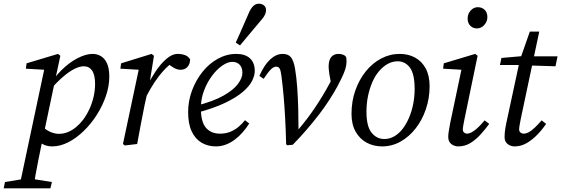

<svg xmlns="http://www.w3.org/2000/svg" viewBox="-96 -780 3040 1040"><path d="M-76 240 -69 206 46 187H66L185 206L177 240ZM7 240 146 -415 163 -401 44 -408 48 -437 218 -488 231 -478 201 -339 200 -334 138 -40 134 -22Q121 42 111.5 88Q102 134 96 170Q90 206 85 240ZM187 13Q156 13 133 -0.5Q110 -14 85 -45L127 -101Q152 -76 176.5 -65.5Q201 -55 223 -55Q248 -55 271.5 -64.5Q295 -74 316 -91.5Q337 -109 354 -131Q374 -158 388.5 -189.5Q403 -221 411 -256Q419 -291 419 -325Q419 -374 403 -397.5Q387 -421 358 -421Q335 -421 305.5 -406Q276 -391 242.5 -361.5Q209 -332 172 -290L156 -296H161Q192 -355 235 -398Q278 -441 323.5 -464.5Q369 -488 405 -488Q430 -488 450.5 -476Q471 -464 483.5 -437Q496 -410 496 -365Q496 -314 478 -261Q460 -208 429 -159Q398 -110 358 -71Q318 -32 274 -9.5Q230 13 187 13Z M695 -255 682 -304H695Q717 -348 745 -390.5Q773 -433 804.5 -460.5Q836 -488 867 -488Q888 -488 906 -481.5Q924 -475 934 -458Q933 -433 919.5 -417.5Q906 -402 881 -402Q865 -402 846 -412.5Q827 -423 810 -439L798 -451L848 -454V-448Q817 -427 790.5 -398Q764 -369 740.5 -333.5Q717 -298 695 -255ZM570 0 658 -415 676 -401 556 -408 560 -437 725 -488 738 -478 714 -329 709 -309 687 -210Q676 -158 666.5 -105.5Q657 -53 647 0L580 8Z M1073 13Q1030 13 996 -7Q962 -27 942.5 -68Q923 -109 923 -173Q923 -233 944 -289.5Q965 -346 1001 -391Q1037 -436 1084.5 -462Q1132 -488 1184 -488Q1232 -488 1258 -464Q1284 -440 1284 -396Q1284 -371 1269.5 -342Q1255 -313 1219.5 -282.5Q1184 -252 1123.5 -223Q1063 -194 970 -169L966 -207Q1060 -231 1114.5 -262Q1169 -293 1193 -325.5Q1217 -358 1217 -386Q1217 -414 1202 -429.5Q1187 -445 1162 -445Q1138 -445 1108.5 -425Q1079 -405 1052.5 -369.5Q1026 -334 1009 -289Q992 -244 992 -194Q992 -120 1019.5 -88Q1047 -56 1096 -56Q1128 -56 1153.5 -67Q1179 -78 1198.5 -95Q1218 -112 1231 -129L1254 -111Q1238 -86 1218.5 -63.5Q1199 -41 1175.5 -23.5Q1152 -6 1126.5 3.5Q1101 13 1073 13ZM1181 -549Q1194 -577 1206 -605Q1218 -633 1230.5 -661Q1243 -689 1255 -717Q1262 -731 1269.5 -740.5Q1277 -750 1286 -755Q1295 -760 1306 -760Q1322 -760 1333.5 -751Q1345 -742 1345 -725Q1345 -714 1340 -702Q1335 -690 1323 -676Q1303 -652 1283 -628.5Q1263 -605 1243.5 -581.5Q1224 -558 1204 -534Z M1454 2Q1452 -77 1448.5 -141.5Q1445 -206 1440 -262.5Q1435 -319 1428 -372Q1424 -402 1417.5 -410.5Q1411 -419 1400 -419Q1387 -419 1372.5 -405.5Q1358 -392 1332 -353L1309 -369Q1335 -428 1367.5 -458Q1400 -488 1435 -488Q1466 -488 1480.5 -469Q1495 -450 1502 -409Q1510 -362 1514 -305Q1518 -248 1519.5 -187Q1521 -126 1521 -65L1510 -66L1515 -72Q1543 -105 1567 -136.5Q1591 -168 1612 -199.5Q1633 -231 1653 -264Q1673 -297 1692 -333Q1697 -342 1701 -351Q1705 -360 1709 -369L1701 -308L1688 -378Q1687 -388 1685.5 -399Q1684 -410 1684 -417Q1684 -455 1698.5 -471.5Q1713 -488 1737 -488Q1751 -488 1761.5 -484Q1772 -480 1776 -475Q1779 -471 1780 -465Q1781 -459 1781 -447Q1781 -437 1778.5 -422Q1776 -407 1765.5 -381.5Q1755 -356 1731 -311Q1713 -278 1688 -239Q1663 -200 1631.5 -159Q1600 -118 1564 -76.5Q1528 -35 1490 4L1461 7Z M1974 13Q1928 13 1890.5 -7Q1853 -27 1830.5 -66.5Q1808 -106 1808 -163Q1808 -231 1828.5 -289.5Q1849 -348 1885 -393Q1921 -438 1968.5 -463Q2016 -488 2069 -488Q2116 -488 2152.5 -468Q2189 -448 2210 -409Q2231 -370 2231 -313Q2231 -248 2211 -189Q2191 -130 2155.5 -84.5Q2120 -39 2073.5 -13Q2027 13 1974 13ZM1986 -27Q2015 -27 2040.5 -42Q2066 -57 2086 -83.5Q2106 -110 2120.5 -144.5Q2135 -179 2142.5 -218.5Q2150 -258 2150 -298Q2150 -379 2124.5 -413.5Q2099 -448 2058 -448Q2030 -448 2004.5 -434Q1979 -420 1957.5 -395Q1936 -370 1921 -335.5Q1906 -301 1897.5 -260.5Q1889 -220 1889 -175Q1889 -96 1916.5 -61.5Q1944 -27 1986 -27Z M2332 -38Q2332 -49 2334 -64.5Q2336 -80 2342 -111L2406 -415L2423 -401L2304 -408L2308 -437L2478 -488L2491 -478L2420 -135Q2416 -116 2413.5 -101Q2411 -86 2411 -78Q2411 -68 2418 -62Q2425 -56 2433 -56Q2451 -56 2475 -74Q2499 -92 2529 -128L2554 -109Q2532 -79 2506.5 -51Q2481 -23 2451.5 -5Q2422 13 2386 13Q2365 13 2348.5 0Q2332 -13 2332 -38ZM2488 -626Q2466 -626 2451.5 -640.5Q2437 -655 2437 -680Q2437 -705 2453.5 -723Q2470 -741 2492 -741Q2515 -741 2529.5 -726.5Q2544 -712 2544 -688Q2544 -663 2527 -644.5Q2510 -626 2488 -626Z M2612 -428 2620 -466 2755 -478V-475H2924L2913 -421L2750 -426L2748 -428ZM2692 13Q2670 13 2653.5 0Q2637 -13 2637 -38Q2637 -49 2638.5 -64.5Q2640 -80 2646 -111L2720 -455L2774 -609H2825L2725 -137Q2721 -117 2718.5 -102Q2716 -87 2716 -79Q2716 -68 2723.5 -62Q2731 -56 2740 -56Q2754 -56 2768.5 -64Q2783 -72 2800 -88Q2817 -104 2838 -128L2862 -109Q2842 -79 2815 -51Q2788 -23 2757 -5Q2726 13 2692 13Z"/></svg>

Font: Source Serif 4
Style: Italic
Weight: 400
Italic angle: -12°
Designer: Frank Grießhammer
Foundry: Adobe Systems Incorporated
Version: Version 4.004;hotconv 1.0.116;makeotfexe 2.5.65601